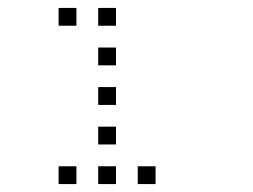

<svg xmlns="http://www.w3.org/2000/svg" viewBox="-20 -493 640 485"><path d="M129 -473Q128 -473 128 -473Q128 -473 128 -472V-429Q128 -428 128 -428Q128 -428 129 -428H172Q173 -428 173 -428Q173 -428 173 -429V-472Q173 -473 173 -473Q173 -473 172 -473ZM229 -473Q228 -473 228 -473Q228 -473 228 -472V-429Q228 -428 228 -428Q228 -428 229 -428H272Q273 -428 273 -428Q273 -428 273 -429V-472Q273 -473 273 -473Q273 -473 272 -473ZM229 -373Q228 -373 228 -373Q228 -373 228 -372V-329Q228 -328 228 -328Q228 -328 229 -328H272Q273 -328 273 -328Q273 -328 273 -329V-372Q273 -373 273 -373Q273 -373 272 -373ZM229 -273Q228 -273 228 -273Q228 -273 228 -272V-229Q228 -228 228 -228Q228 -228 229 -228H272Q273 -228 273 -228Q273 -228 273 -229V-272Q273 -273 273 -273Q273 -273 272 -273ZM229 -173Q228 -173 228 -173Q228 -173 228 -172V-129Q228 -128 228 -128Q228 -128 229 -128H272Q273 -128 273 -128Q273 -128 273 -129V-172Q273 -173 273 -173Q273 -173 272 -173ZM129 -73Q128 -73 128 -73Q128 -73 128 -72V-29Q128 -28 128 -28Q128 -28 129 -28H172Q173 -28 173 -28Q173 -28 173 -29V-72Q173 -73 173 -73Q173 -73 172 -73ZM229 -73Q228 -73 228 -73Q228 -73 228 -72V-29Q228 -28 228 -28Q228 -28 229 -28H272Q273 -28 273 -28Q273 -28 273 -29V-72Q273 -73 273 -73Q273 -73 272 -73ZM329 -73Q328 -73 328 -73Q328 -73 328 -72V-29Q328 -28 328 -28Q328 -28 329 -28H372Q373 -28 373 -28Q373 -28 373 -29V-72Q373 -73 373 -73Q373 -73 372 -73Z"/></svg>

Font: Doto Light
Style: Regular
Weight: 300
Monospace: yes
Version: Version 1.000